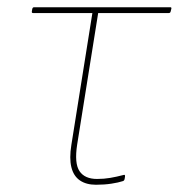

<svg xmlns="http://www.w3.org/2000/svg" viewBox="-20 -498 493 530"><path d="M245 12Q218 12 200.5 0Q183 -12 177 -36.5Q171 -61 177 -98L235 -462H71Q67 -462 68 -467L69 -473Q70 -478 74 -478H450Q454 -478 453 -474L451 -466Q450 -462 446 -462H251L193 -99Q185 -47 199.5 -25.5Q214 -4 248 -4Q267 -4 284.5 -7Q302 -10 321 -15Q326 -17 325 -10L324 -4Q323 1 319 2Q307 6 287.5 9Q268 12 245 12Z"/></svg>

Font: Sofia Sans Hairline
Style: Italic
Weight: 1
Italic angle: -9°
Designer: Botio Nikoltchev, Ani Petrova
Foundry: lettersoup
Version: Version 4.102